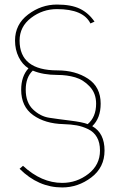

<svg xmlns="http://www.w3.org/2000/svg" viewBox="-20 -735 521 843"><path d="M385 -181Q439 -151 439 -74Q439 0 381 44Q323 88 253 88Q148 88 66 6L81 -7Q162 68 253 68Q317 68 368 28.5Q419 -11 419 -74Q419 -109 405.5 -132.5Q392 -156 367 -168Q342 -180 317 -184.5Q292 -189 259 -190Q178 -192 125.5 -229.5Q73 -267 73 -341Q73 -400 105 -435Q78 -452 62 -484.5Q46 -517 46 -557Q46 -628 103.5 -671.5Q161 -715 230 -715Q293 -715 331 -696.5Q369 -678 395 -640L377 -632Q346 -695 230 -695Q167 -695 116.5 -656.5Q66 -618 66 -557Q66 -426 232 -426Q311 -426 366.5 -389.5Q422 -353 422 -280Q422 -216 385 -181ZM93 -341Q93 -285 125 -254.5Q157 -224 196 -218Q235 -212 288.5 -205.5Q342 -199 365 -190Q402 -221 402 -280Q402 -325 374 -355Q346 -385 310 -395.5Q274 -406 232 -406Q169 -406 124 -425Q93 -396 93 -341Z"/></svg>

Font: Raleway
Style: Thin
Weight: 100
Designer: Matt McInerney, Pablo Impallari, Rodrigo Fuenzalida
Foundry: Matt McInerney, Pablo Impallari, Rodrigo Fuenzalida
Version: Version 3.000